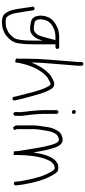

<svg xmlns="http://www.w3.org/2000/svg" viewBox="540 -1309 895 2015"><g transform="rotate(90 987.5 -301.5)"><path d="M401 -436C392.2 -405.1 385.3 -379.2 376 -342C368 -311.2 357.2 -264.5 340 -243C327.8 -228.9 308.8 -209 286 -209C261.4 -207.6 235.3 -213.2 215 -218C186.7 -223.2 178.9 -263.6 184 -297C190.3 -344.1 209.9 -377.6 245 -399C275.1 -420.8 315.6 -436 366 -436ZM474 -475H366C330.9 -475 295.6 -468.2 269 -456C224.3 -438.1 183.7 -406.4 163.5 -366C131.4 -301.8 134.4 -195.6 206 -180C228.4 -175 259 -168.6 287 -170C324.2 -170 351.7 -196.2 370 -219C386.1 -237.9 397.8 -272.4 406 -303V-212C406 -158.4 405.5 -117.9 398 -69C392 -24.6 385.1 -9.1 365 16L337 44C323.8 57.2 307 66 289 72C272.8 77.8 270.8 83 252 83C235.3 85.2 224.4 87 208 87C185.5 87 161.5 82.6 151 66C129.7 35 123 14.8 114 -39C104.3 -92.9 100.1 -131.4 92 -178L89 -201C85.6 -224.5 46.8 -220.3 50 -195L54 -172C60.1 -125 66.4 -87.1 75 -32C84.9 25.4 94.5 53.8 118 87C136.4 114 168.1 126 209 126C225.4 126 238.5 124.4 255 122C278.6 120.7 282.5 115 302 109C342.9 95.4 366.5 71.2 394 42C419.3 11.9 429.6 -11.3 437 -64C443.2 -115 445 -156.2 445 -212V-436H474C484.6 -436 494 -445.4 494 -456C494 -466.6 484.6 -475 474 -475Z M631 -710V-682C631 -655 626 -624.3 624 -594C614 -443.7 596 -296 596 -137V-42L594 -38C581.8 -17.7 643.2 -0.8 637.5 -29.5C636.5 -34.5 636.3 -37 637 -37C638.3 -45.7 640.7 -56.3 644 -69C664.3 -165.3 700.3 -250.5 754 -314C771.7 -333.2 782.9 -347.5 806 -359L828 -371C839.8 -376.4 861.5 -393.6 874 -378C878.7 -373.3 883.7 -366 889 -356C914.6 -310.5 929.3 -258.7 945.5 -202.5C960 -152 968.7 -103.4 983 -57C988.1 -41.6 989.8 -26.5 994 -11L996 0C1002.3 25.1 1040.7 15.4 1034 -8L1032 -19C1026.7 -48.1 1019.2 -69.6 1013 -99C998.6 -153.7 979.7 -225.3 963 -279C950.9 -312.9 939.3 -348.3 923 -375C911.3 -397.3 899 -416 875 -422C856.9 -425.9 839.4 -421.3 828 -415C808.7 -404 781.3 -392.8 764 -379C707.2 -328.5 665.5 -259.4 635 -181C635.7 -187 636 -192.7 636 -198C637.3 -241.9 638.9 -295.9 643 -338C649.7 -409.5 657.9 -515.8 663 -590.5C665.1 -621.4 670 -655.3 670 -682V-710C670 -720.6 660.6 -729 650 -729C639.4 -729 631 -720.6 631 -710Z M1136 -448V-313C1136 -279.8 1139.5 -248.4 1141 -219C1142.7 -184 1147.4 -154.6 1152 -121.5C1153.8 -108.4 1154.5 -84 1157 -74V-59C1156.3 -51.7 1156 -44.7 1156 -38V-14C1156 -3.4 1165.4 5 1176 5C1186.6 5 1195 -3.4 1195 -14V-38C1195 -44 1195.3 -50.3 1196 -57V-77C1195.3 -77.7 1194.7 -84.3 1194 -97C1190.9 -140.1 1182.2 -177 1180 -222C1178.5 -250 1175 -281.2 1175 -313V-448C1175 -458.6 1165.6 -467 1155 -467C1144.4 -467 1136 -458.6 1136 -448ZM1134 -631C1134 -619.9 1145 -608 1156.5 -608C1167.8 -608 1176 -616.2 1176 -627.5C1176 -638.8 1164.8 -650 1153.5 -650C1142.5 -650 1134 -641.9 1134 -631Z M1925 -20V-27C1921.1 -54.6 1920.7 -75.7 1915 -103C1910.1 -132.1 1906.2 -152.9 1899 -184C1886 -240.2 1866.8 -308.2 1844 -356C1825.6 -392.7 1807.3 -434 1778 -458C1761.7 -468.9 1717.2 -468.1 1699 -459C1658.9 -436.7 1634.6 -404.4 1617 -357C1601.9 -321.3 1586 -253.5 1580 -203C1578.7 -209.7 1577.7 -215.3 1577 -220C1568.4 -278.6 1554.9 -343.1 1539 -397C1531 -427.7 1523 -449.7 1515 -463C1501.8 -487.2 1483 -507.6 1454 -511C1412.9 -513.7 1373.1 -490.9 1357 -466C1335.4 -432.5 1321.9 -402.7 1314 -354C1306.8 -301.9 1296 -253.1 1296 -195V-33C1296 -20.9 1301.8 -11 1307 -2C1315.9 13.5 1337.5 9.4 1342.5 -5.5C1346.5 -17.4 1335 -23.8 1335 -33V-195C1335 -251.2 1344.5 -298.7 1353 -348C1359.1 -389.5 1370.5 -416.3 1389 -444C1396.1 -454.7 1419.5 -467 1432 -470.5C1458.9 -478 1471.2 -462.4 1481 -444C1487 -433.3 1494 -414.3 1502 -387C1523.1 -311.2 1537.5 -223.2 1550 -141C1555.8 -91.8 1568 -51.9 1568 -3C1568 3.1 1607 4.6 1607 0V-49C1607 -146.6 1622.4 -271.7 1653 -342C1663.2 -369.1 1669.9 -382.5 1685.5 -399C1700.9 -415.3 1709.8 -424.5 1738 -428C1746.7 -428 1752.3 -427.3 1755 -426C1779.2 -405.8 1793 -369.6 1809 -339C1845.8 -261.6 1863.1 -162.3 1882 -68C1883.1 -56.3 1884.5 -33.5 1886 -23V-16C1889.1 8.5 1928.2 5.8 1925 -20Z"/></g></svg>

Font: Just Breathe
Style: Regular
Weight: 400
Foundry: Cannot Into Space Fonts
Version: Version 0.72